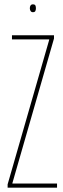

<svg xmlns="http://www.w3.org/2000/svg" viewBox="-20 -862 290 882"><path d="M15 0V-15L206 -679V-681H35V-700H228V-685L37 -21V-19H242V0ZM131 -806Q124 -806 120.5 -811.5Q117 -817 117 -824Q117 -832 120.5 -837Q124 -842 131 -842Q140 -842 142.5 -837Q145 -832 145 -824Q145 -817 142.5 -811.5Q140 -806 131 -806Z"/></svg>

Font: Georama ExtraCondensed Thin
Style: Regular
Weight: 100
Width: 2
Designer: Jean-Baptiste Levee
Foundry: Production Type
Version: Version 1.001